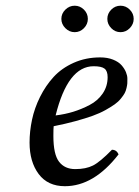

<svg xmlns="http://www.w3.org/2000/svg" viewBox="-20 -639 486 669"><path d="M355 -370.1Q355 -391.6 344.2 -399.9Q333.5 -408.2 306.2 -408.2Q216.3 -408.2 173.8 -236.8Q206.1 -240.7 234.9 -249.5Q263.7 -258.3 292.2 -273.2Q320.8 -288.1 337.9 -313.2Q355 -338.4 355 -370.1ZM167 -199.2Q166 -191.4 166 -165Q166 -101.1 185.8 -75.4Q205.6 -49.8 242.2 -49.8Q279.3 -49.8 304 -62.3Q328.6 -74.7 370.1 -117.2Q386.2 -117.2 393.1 -101.1Q307.1 9.8 206.1 9.8Q146.5 9.8 114.7 -32.7Q83 -75.2 83 -142.1Q83 -181.6 91.6 -221.9Q100.1 -262.2 119.6 -301.5Q139.2 -340.8 167 -371.1Q194.8 -401.4 236.8 -420.2Q278.8 -439 329.1 -439Q354.5 -439 374 -431.2Q393.6 -423.3 403.8 -411.4Q414.1 -399.4 418.9 -387.5Q423.8 -375.5 423.8 -365.2V-362.8Q423.8 -354 423.6 -348.6Q423.3 -343.3 420.9 -332.5Q418.5 -321.8 414.3 -314.2Q410.2 -306.6 401.1 -295.4Q392.1 -284.2 379.6 -275.4Q367.2 -266.6 347.7 -255.6Q328.1 -244.6 303.2 -235.6Q278.3 -226.6 243.4 -217Q208.5 -207.5 167 -199.2ZM207.8 -540.8Q193.8 -554.7 193.8 -573.2Q193.8 -591.8 207.8 -605.5Q221.7 -619.1 240.2 -619.1Q258.8 -619.1 272.5 -605.5Q286.1 -591.8 286.1 -573.2Q286.1 -554.7 272.5 -540.8Q258.8 -526.9 240.2 -526.9Q221.7 -526.9 207.8 -540.8ZM367.7 -540.8Q354 -554.7 354 -573.2Q354 -591.8 367.7 -605.5Q381.3 -619.1 399.9 -619.1Q418.5 -619.1 432.1 -605.5Q445.8 -591.8 445.8 -573.2Q445.8 -554.7 432.1 -540.8Q418.5 -526.9 399.9 -526.9Q381.3 -526.9 367.7 -540.8Z"/></svg>

Font: Common Serif
Style: Italic
Weight: 400
Italic angle: -12°
Designer: Philipp H. Poll, Khaled Hosny
Foundry: Stefan Peev, Context Ltd.
Version: Version 1.026